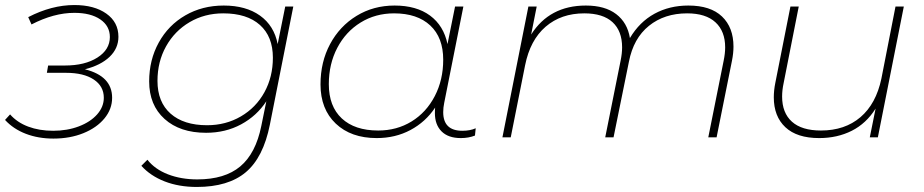

<svg xmlns="http://www.w3.org/2000/svg" viewBox="-22 -545 3669 762"><path d="M423 -157Q423 -112 392.5 -75Q362 -38 309 -16.5Q256 5 190 5Q130 5 80.5 -14Q31 -33 -2 -69L18 -91Q46 -59 90 -42.5Q134 -26 189 -26Q245 -26 291 -43.5Q337 -61 363.5 -91Q390 -121 390 -157Q390 -203 350 -229.5Q310 -256 240 -256H164L169 -285H236Q315 -285 364.5 -316.5Q414 -348 414 -398Q414 -442 376 -468Q338 -494 273 -494Q192 -494 103 -448L90 -477Q183 -525 273 -525Q352 -525 400 -491Q448 -457 448 -399Q448 -353 413 -319.5Q378 -286 315 -270Q423 -243 423 -157Z M1142 -519 1049 -50Q1023 80 953.5 138.5Q884 197 759 197Q688 197 631.5 175Q575 153 539 113L563 89Q593 127 645 147Q697 167 761 167Q870 167 931.5 115.5Q993 64 1015 -45L1035 -143Q997 -85 935 -51.5Q873 -18 796 -18Q692 -18 631 -73Q570 -128 570 -222Q570 -307 608 -376Q646 -445 713.5 -484Q781 -523 866 -523Q954 -523 1010 -483Q1066 -443 1080 -370L1110 -519ZM1061 -316Q1061 -400 1009.5 -446Q958 -492 864 -492Q790 -492 730.5 -457Q671 -422 637 -361Q603 -300 603 -224Q603 -140 655 -94Q707 -48 800 -48Q874 -48 934 -83Q994 -118 1027.5 -179Q1061 -240 1061 -316Z M1866 -36 1863 -7Q1838 3 1807 3Q1757 3 1730.5 -23.5Q1704 -50 1704 -96Q1704 -111 1705 -118Q1667 -61 1607 -29Q1547 3 1473 3Q1371 3 1310.5 -54.5Q1250 -112 1250 -210Q1250 -299 1288 -370Q1326 -441 1393 -482Q1460 -523 1544 -523Q1631 -523 1685 -483Q1739 -443 1754 -370L1784 -519H1817L1741 -137Q1737 -118 1737 -100Q1737 -26 1813 -26Q1844 -26 1866 -36ZM1737 -308Q1737 -396 1685.5 -444Q1634 -492 1542 -492Q1468 -492 1409 -455.5Q1350 -419 1316.5 -355Q1283 -291 1283 -211Q1283 -123 1334.5 -75Q1386 -27 1479 -27Q1553 -27 1611.5 -63Q1670 -99 1703.5 -163.5Q1737 -228 1737 -308Z M2889 -360Q2889 -334 2883 -304L2822 0H2789L2850 -304Q2856 -333 2856 -357Q2856 -421 2817.5 -456.5Q2779 -492 2705 -492Q2615 -492 2553.5 -442.5Q2492 -393 2474 -300L2413 0H2380L2441 -304Q2447 -333 2447 -357Q2447 -422 2409 -457Q2371 -492 2297 -492Q2205 -492 2143.5 -439Q2082 -386 2062 -286L2005 0H1972L2075 -519H2108L2086 -408Q2159 -523 2303 -523Q2379 -523 2423.5 -489Q2468 -455 2478 -394Q2516 -458 2575.5 -490.5Q2635 -523 2710 -523Q2798 -523 2843.5 -479.5Q2889 -436 2889 -360Z M3565 -519 3462 0H3430L3453 -114Q3416 -55 3358.5 -26Q3301 3 3229 3Q3141 3 3095 -40Q3049 -83 3049 -159Q3049 -186 3055 -216L3115 -519H3148L3088 -215Q3082 -187 3082 -162Q3082 -97 3121 -62Q3160 -27 3236 -27Q3331 -27 3393 -80Q3455 -133 3476 -233L3532 -519Z"/></svg>

Font: Montserrat Alternates ExLight
Style: Italic
Weight: 275
Italic angle: -11.3°
Designer: Julieta Ulanovsky
Foundry: Julieta Ulanovsky
Version: Version 7.200